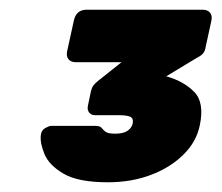

<svg xmlns="http://www.w3.org/2000/svg" viewBox="-20 -720 456 395"><path d="M202 -345Q141 -345 111 -362.5Q81 -380 71.5 -403Q62 -426 64 -442Q65 -452 73 -456.5Q81 -461 85 -461H136Q146 -461 156 -461Q166 -461 176 -461Q186 -461 189 -457Q192 -453 197 -449Q202 -445 217 -445Q234 -445 242.5 -451Q251 -457 253 -466Q255 -477 247.5 -480Q240 -483 225 -483H176Q167 -483 163 -489Q159 -495 161 -503L167 -532Q169 -540 172 -544Q175 -548 181 -553L230 -592H136Q126 -592 121 -598Q116 -604 118 -614L132 -678Q137 -700 158 -700H397Q407 -700 412 -694Q417 -688 415 -678L403 -623Q402 -616 398.5 -611Q395 -606 385 -601L322 -563Q358 -553 379.5 -531Q401 -509 391 -462Q384 -428 357 -401.5Q330 -375 290 -360Q250 -345 202 -345Z"/></svg>

Font: Rubik Light Black
Style: Italic
Weight: 900
Italic angle: -12°
Version: Version 2.104